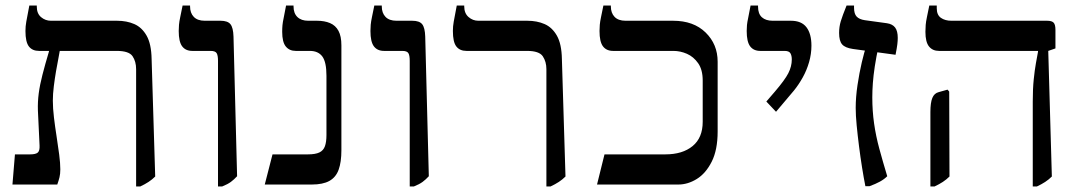

<svg xmlns="http://www.w3.org/2000/svg" viewBox="-20 -667 3910 694"><path d="M472 7V-417Q472 -445 459 -464Q446 -483 402 -483H121Q97 -483 84.5 -499Q72 -515 72 -555Q72 -572 75 -588.5Q78 -605 86 -647H113V-643Q113 -618 128.5 -605Q144 -592 164 -592H403Q438 -592 465.5 -580Q493 -568 510 -538Q527 -508 528 -454L541 -29Q530 -18 517 -9.5Q504 -1 487 7ZM25 0 34 -109H89Q109 -109 116.5 -115.5Q124 -122 123 -141L117 -268Q116 -299 120 -329.5Q124 -360 133.5 -397Q143 -434 157 -481V-508H196V-483Q195 -475 191 -455.5Q187 -436 182.5 -409.5Q178 -383 174.5 -355Q171 -327 171 -303Q171 -276 175 -242.5Q179 -209 184.5 -174Q190 -139 194 -108Q198 -77 198 -55Q198 -38 195 -26Q192 -14 187 0Z M768 7V-447Q768 -467 763 -475Q758 -483 741 -483H675Q651 -483 638.5 -499.5Q626 -516 626 -555Q626 -566 627 -577.5Q628 -589 631.5 -605.5Q635 -622 640 -647H667V-644Q667 -620 680.5 -606Q694 -592 720 -592H777Q803 -592 813 -579.5Q823 -567 824 -535L837 -30Q826 -18 814.5 -9.5Q803 -1 783 7Z M937 0 965 -109H1093Q1120 -109 1134.5 -116Q1149 -123 1154.5 -138.5Q1160 -154 1160 -179V-393Q1160 -443 1145 -463Q1130 -483 1100 -483H1049Q1026 -483 1013 -499Q1000 -515 1000 -552Q1000 -565 1001 -576Q1002 -587 1005.5 -603Q1009 -619 1014 -647H1041V-644Q1041 -619 1055 -605.5Q1069 -592 1094 -592H1126Q1153 -592 1173 -583.5Q1193 -575 1203.5 -555.5Q1214 -536 1214 -503V-124Q1214 -81 1204 -53.5Q1194 -26 1170.5 -13Q1147 0 1107 0Z M1461 7V-447Q1461 -467 1456 -475Q1451 -483 1434 -483H1368Q1344 -483 1331.5 -499.5Q1319 -516 1319 -555Q1319 -566 1320 -577.5Q1321 -589 1324.5 -605.5Q1328 -622 1333 -647H1360V-644Q1360 -620 1373.5 -606Q1387 -592 1413 -592H1470Q1496 -592 1506 -579.5Q1516 -567 1517 -535L1530 -30Q1519 -18 1507.5 -9.5Q1496 -1 1476 7Z M1955 7V-417Q1955 -444 1942 -463.5Q1929 -483 1885 -483H1666Q1642 -483 1629.5 -499Q1617 -515 1617 -555Q1617 -572 1620 -588.5Q1623 -605 1631 -647H1658V-644Q1658 -619 1673.5 -605.5Q1689 -592 1709 -592H1886Q1921 -592 1948.5 -580Q1976 -568 1993 -538Q2010 -508 2011 -454L2024 -29Q2013 -18 2000 -9.5Q1987 -1 1970 7Z M2138 0 2165 -109H2385Q2447 -109 2483.5 -139Q2520 -169 2520 -227V-376Q2520 -415 2503.5 -438.5Q2487 -462 2463 -472.5Q2439 -483 2414 -483H2196Q2172 -483 2159.5 -499.5Q2147 -516 2147 -555Q2147 -566 2148 -577.5Q2149 -589 2152.5 -605.5Q2156 -622 2161 -647H2188V-644Q2188 -620 2201.5 -606Q2215 -592 2241 -592H2413Q2487 -592 2530.5 -549.5Q2574 -507 2574 -444V-192Q2574 -125 2552.5 -82.5Q2531 -40 2498.5 -20Q2466 0 2432 0Z M2785 -263 2750 -300 2781 -336Q2817 -378 2829.5 -402.5Q2842 -427 2842 -452Q2842 -466 2837 -474.5Q2832 -483 2816 -483H2728Q2704 -483 2691.5 -499.5Q2679 -516 2679 -555Q2679 -566 2680 -576.5Q2681 -587 2684.5 -603Q2688 -619 2693 -647H2720V-643Q2720 -617 2734 -604.5Q2748 -592 2773 -592H2839Q2877 -592 2895 -568.5Q2913 -545 2913 -502Q2913 -472 2904.5 -442.5Q2896 -413 2881.5 -387Q2867 -361 2850 -340Z M3108 6Q3102 -24 3096 -61.5Q3090 -99 3085 -138.5Q3080 -178 3076.5 -214Q3073 -250 3073 -277Q3073 -316 3079.5 -359.5Q3086 -403 3095 -441.5Q3104 -480 3112 -502H3156Q3147 -460 3142 -427Q3137 -394 3135 -366.5Q3133 -339 3133 -315Q3133 -266 3139.5 -220.5Q3146 -175 3158.5 -129Q3171 -83 3187 -30Q3176 -19 3160.5 -10.5Q3145 -2 3123 6ZM3217 -469 3063 -490Q3035 -494 3024 -506.5Q3013 -519 3013 -548Q3013 -570 3019 -590Q3025 -610 3040 -647H3067V-639Q3067 -617 3076.5 -607Q3086 -597 3106 -594L3186 -583Q3206 -580 3215.5 -567.5Q3225 -555 3225 -530Q3225 -520 3223.5 -507Q3222 -494 3217 -469Z M3713 7V-300Q3713 -346 3716.5 -380Q3720 -414 3724.5 -439Q3729 -464 3732 -480V-483H3374Q3351 -483 3338 -499Q3325 -515 3325 -552Q3325 -565 3326 -577Q3327 -589 3330.5 -605.5Q3334 -622 3339 -647H3366V-637Q3366 -613 3381 -602.5Q3396 -592 3419 -592H3765Q3782 -592 3788.5 -585Q3795 -578 3795 -559V-492L3769 -483L3782 -29Q3771 -18 3758 -9.5Q3745 -1 3728 7ZM3343 7V-262Q3343 -296 3350 -313Q3357 -330 3373 -334L3405 -343L3411 -336L3412 -29Q3401 -18 3388 -9.5Q3375 -1 3358 7Z"/></svg>

Font: Noto Serif Hebrew
Style: Regular
Weight: 400
Designer: Monotype Design Team
Foundry: Monotype Imaging Inc.
Version: Version 2.003